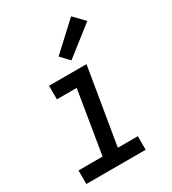

<svg xmlns="http://www.w3.org/2000/svg" viewBox="-189 -881 878 981"><g transform="rotate(-30 250.0 -390.5)"><path d="M27 0V-80H169L230 -450H113V-530H334L259 -80H377V0ZM277 -585 230 -635 388 -781 448 -719Z"/></g></svg>

Font: Iosevka Curly Medium Oblique
Style: Regular
Weight: 500
Italic angle: -9°
Monospace: yes
Designer: Belleve Invis
Foundry: Belleve Invis
Version: Version 11.1.0; ttfautohint (v1.8.3)